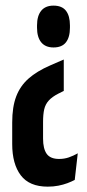

<svg xmlns="http://www.w3.org/2000/svg" viewBox="-20 -532 316 700"><path d="M212.5 -315V-200.5L192.5 -190.5Q170 -179 157.8 -165.5Q145.5 -152 141.2 -133.5Q137 -115 137 -87.5V-26.5Q137 10 150.2 28.8Q163.5 47.5 195.5 47.5Q214.5 47.5 231 41.8Q247.5 36 263.5 27L252.5 124Q241 130 225.8 135.8Q210.5 141.5 192.5 145Q174.5 148.5 154 148.5Q87 148.5 55.8 107.2Q24.5 66 24.5 -7V-85.5Q24.5 -142 39 -180.2Q53.5 -218.5 84 -245.5Q114.5 -272.5 163 -293.5ZM175 -511.5Q206 -511.5 220.5 -492.8Q235 -474 235 -439.5V-431Q235 -396.5 220.5 -377.8Q206 -359 175 -359Q145.5 -359 130.2 -377.8Q115 -396.5 115 -431V-439.5Q115 -474 130.2 -492.8Q145.5 -511.5 175 -511.5Z"/></svg>

Font: Anek Tamil Condensed SemiBold
Style: Regular
Weight: 600
Width: 3
Designer: Aadarsh Rajan (Tamil), Yesha Goshar (Latin)
Foundry: Ek Type
Version: Version 1.003